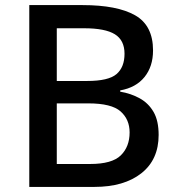

<svg xmlns="http://www.w3.org/2000/svg" viewBox="-20 -734 696 754"><path d="M304 -714Q440 -714 510.5 -674Q581 -634 581 -536Q581 -473 547.5 -431.5Q514 -390 452 -379V-374Q494 -367 528.5 -348Q563 -329 583 -294.5Q603 -260 603 -204Q603 -107 535 -53.5Q467 0 351 0H95V-714ZM322 -416Q406 -416 437.5 -443Q469 -470 469 -523Q469 -576 431 -599.5Q393 -623 310 -623H203V-416ZM203 -328V-90H334Q420 -90 454.5 -124Q489 -158 489 -214Q489 -265 453.5 -296.5Q418 -328 327 -328Z"/></svg>

Font: Noto Sans Telugu Medium
Style: Regular
Weight: 500
Designer: Jelle Bosma - Monotype Design Team
Foundry: Monotype Imaging Inc.
Version: Version 2.005; ttfautohint (v1.8.4.7-5d5b)